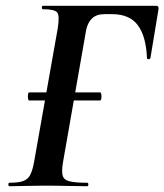

<svg xmlns="http://www.w3.org/2000/svg" viewBox="-20 -645 569 665"><path d="M81 -297Q78 -297 77 -304Q76 -311 77 -318Q78 -325 81 -325H327Q330 -325 331 -318Q332 -311 331 -304Q330 -297 327 -297ZM13 0Q9 0 9 -6Q9 -12 13 -12Q44 -12 60.5 -18Q77 -24 85 -40Q93 -56 98 -84L180 -547Q187 -591 178 -602Q169 -613 129 -613Q125 -613 125 -619Q125 -625 129 -625H520Q531 -625 529 -613L501 -444Q500 -440 494.5 -440Q489 -440 489 -444Q486 -519 457.5 -557.5Q429 -596 368 -596H342Q314 -596 298.5 -581Q283 -566 278 -539L198 -82Q193 -52 197 -37Q201 -22 221 -17Q241 -12 282 -12Q286 -12 286 -6Q286 0 282 0Q251 0 215 -1Q179 -2 132 -2Q99 -2 67.5 -1Q36 0 13 0Z"/></svg>

Font: Cormorant Garamond Light
Style: Italic
Weight: 300
Italic angle: -10°
Designer: Christian Thalmann (Catharsis Fonts)
Foundry: Catharsis Fonts
Version: Version 4.001